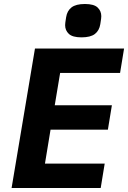

<svg xmlns="http://www.w3.org/2000/svg" viewBox="-20 -941 641 961"><path d="M38 0 155 -698H601L581 -576H281L254 -414H540L520 -292H233L205 -122H504L484 0ZM388 -754Q343 -754 324.5 -771.5Q306 -789 306 -815Q306 -820 307 -828.5Q308 -837 311 -855Q316 -887 338 -904Q360 -921 405 -921Q450 -921 468.5 -903.5Q487 -886 487 -860Q487 -855 486 -846.5Q485 -838 482 -820Q477 -788 455 -771Q433 -754 388 -754Z"/></svg>

Font: IBM Plex Mono
Style: Bold Italic
Weight: 700
Italic angle: -9°
Monospace: yes
Designer: Mike Abbink, Paul van der Laan, Pieter van Rosmalen
Foundry: Bold Monday
Version: Version 2.3